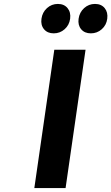

<svg xmlns="http://www.w3.org/2000/svg" viewBox="-20 -952 564 972"><path d="M153.8 0 254.9 -700.2H413.1L312 0ZM189.9 -856.9Q194.3 -889.6 217.8 -910.9Q241.2 -932.1 272.9 -932.1Q304.7 -932.1 322 -910.9Q339.4 -889.6 335 -856.9Q330.6 -824.7 307.1 -804Q283.7 -783.2 252 -783.2Q220.2 -783.2 202.9 -804Q185.5 -824.7 189.9 -856.9ZM377.9 -856.9Q382.3 -889.6 405.8 -910.9Q429.2 -932.1 460.9 -932.1Q492.7 -932.1 510 -910.9Q527.3 -889.6 522.9 -856.9Q518.6 -824.7 495.1 -804Q471.7 -783.2 439.9 -783.2Q408.2 -783.2 390.9 -804Q373.5 -824.7 377.9 -856.9Z"/></svg>

Font: Trueno SemiBold
Style: Italic
Weight: 600
Designer: Julieta Ulanovsky
Foundry: Julieta Ulanovsky
Version: Version 3.001b | FøM Fix